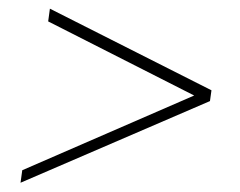

<svg xmlns="http://www.w3.org/2000/svg" viewBox="-20 -543 543 434"><path d="M418.9 -327.1 88.9 -494.6 92.8 -523.4 458 -338.9 454.6 -314.5 26.4 -129.9 30.3 -158.2Z"/></svg>

Font: Roboto Thin
Style: Italic
Weight: 250
Italic angle: -12°
Designer: Google
Version: Version 2.134; 2016